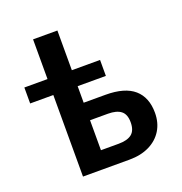

<svg xmlns="http://www.w3.org/2000/svg" viewBox="-127 -816 879 927"><g transform="rotate(-20 312.0 -352.5)"><path d="M143 0V-419H24V-501H143V-705H268V-501H413V-419H268V-334H380Q479 -334 527 -292Q575 -250 575 -171Q575 -120 551.5 -81.5Q528 -43 484.5 -21.5Q441 0 382 0ZM268 -90H359Q404 -90 426.5 -108Q449 -126 449 -168Q449 -209 426.5 -226.5Q404 -244 360 -244H268Z"/></g></svg>

Font: Nunito Sans 7pt Condensed
Style: Bold
Weight: 700
Width: 3
Designer: Vernon Adams
Foundry: Vernon Adams
Version: Version 3.101;gftools[0.9.27]